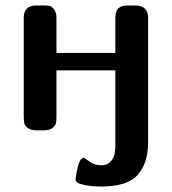

<svg xmlns="http://www.w3.org/2000/svg" viewBox="-20 -478 632 704"><path d="M67 -54V-413Q67 -458 114 -458H142Q154 -458 161.5 -456.5Q169 -455 178 -444Q187 -433 187 -412V-284H403V-412Q403 -438 414.5 -448Q426 -458 449 -458H475Q523 -458 523 -412V44Q523 120 485 163Q447 206 351 206Q307 206 273 196Q257 191 257 180Q267 101 286 101Q291 101 308.5 114.5Q326 128 351 128Q374 128 386 114Q398 100 400.5 85Q403 70 403 48V-220H187V-48Q187 -35 185 -26Q183 -17 172 -8.5Q161 0 140 0H115Q93 0 82 -8.5Q71 -17 69 -26.5Q67 -36 67 -54Z"/></svg>

Font: CMU Sans Serif
Style: Bold
Weight: 700
Version: Version 0.7.0